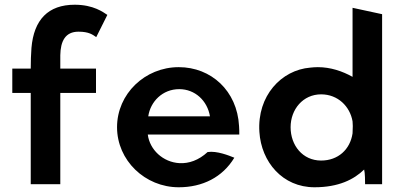

<svg xmlns="http://www.w3.org/2000/svg" viewBox="-20 -779 1684 812"><path d="M434 -716C417 -727 376 -759 296 -759C184 -759 123 -696 113 -576C111 -549 110 -520 110 -489H32V-386H110V0H235V-386H386V-489H235V-545C236 -605 256 -645 312 -645C357 -645 372 -632 387 -622Z M605 -210H992C992 -222 992 -234 991 -246C983 -395 873 -495 736 -495C593 -495 475 -382 475 -241C475 -101 593 13 736 13C836 13 921 -29 971 -112C949 -121 897 -142 858 -136C820 -101 779 -87 739 -89C669 -93 613 -146 605 -210ZM868 -287H607C616 -349 667 -402 738 -402C805 -402 857 -353 868 -287Z M1310 13C1412 13 1477 -20 1520 -62C1524 -47 1524 -12 1524 0H1596V-719L1471 -746V-454C1428 -478 1378 -495 1324 -495C1312 -495 1302 -494 1292 -493C1170 -483 1067 -374 1077 -221C1085 -94 1175 13 1310 13ZM1338 -380C1409 -380 1460 -329 1471 -266C1471 -259 1472 -252 1472 -246C1472 -235 1471 -225 1471 -215C1461 -147 1410 -100 1338 -100C1260 -100 1209 -164 1209 -241C1209 -316 1261 -380 1338 -380Z"/></svg>

Font: Bluebird
Style: Regular
Weight: 400
Designer: Jasper
Foundry: Cannot Into Space Fonts
Version: Version 0.98